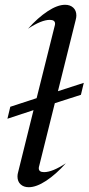

<svg xmlns="http://www.w3.org/2000/svg" viewBox="-20 -776 370 802"><path d="M144 -84Q142 -78 142 -73Q142 -57 164 -57Q199 -57 255 -94Q214 -48 173 -21Q132 6 100 6Q79 6 66 -6Q53 -18 53 -39Q53 -48 56 -58L120 -316L11 -280L23 -330L133 -366L208 -666Q210 -672 210 -677Q210 -693 188 -693Q153 -693 97 -656Q138 -702 179 -729Q220 -756 252 -756Q273 -756 286 -744Q299 -732 299 -711Q299 -703 296 -692L222 -395L330 -430L318 -380L209 -345Z"/></svg>

Font: Srisakdi
Style: Bold
Weight: 700
Designer: Cadson Demak Co.,Ltd.
Foundry: Cadson Demak Co.,Ltd.
Version: Version 1.000